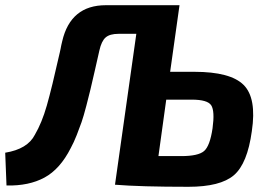

<svg xmlns="http://www.w3.org/2000/svg" viewBox="-28 -710 1031 738"><path d="M626 -434H719Q858 -434 908.5 -383.5Q959 -333 940 -206Q923 -81 871 -36.5Q819 8 696 8Q511 8 414 0L496 -580H428Q394 -580 378 -566Q362 -552 354 -516Q350 -497 337 -441Q324 -385 319.5 -365.5Q315 -346 304 -304Q293 -262 285.5 -240.5Q278 -219 267 -191Q256 -163 244 -141Q203 -60 143 -27.5Q83 5 -3 3L-8 -123Q78 -137 106 -192Q133 -238 152 -304.5Q171 -371 202 -509Q204 -518 205 -523Q206 -528 207.5 -536Q209 -544 211 -551Q243 -690 379 -690H662ZM581 -110H669Q734 -110 756.5 -129.5Q779 -149 789 -217Q798 -283 784 -305Q770 -327 709 -327H611Z"/></svg>

Font: Ezarion
Style: Bold Italic
Weight: 700
Italic angle: -8°
Designer: Natanael Gama
Version: Version 1.001;PS 001.001;hotconv 1.0.70;makeotf.lib2.5.58329